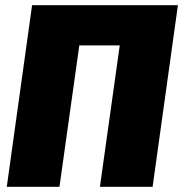

<svg xmlns="http://www.w3.org/2000/svg" viewBox="-20 -716 702 736"><path d="M662 -696 565 0H363L439 -542H284L208 0H6L103 -696Z"/></svg>

Font: Fira Sans Black
Style: Italic
Weight: 900
Italic angle: -8°
Designer: Carrois Corporate & Edenspiekermann AG
Foundry: Carrois Corporate GbR & Edenspiekermann AG
Version: Version 4.203